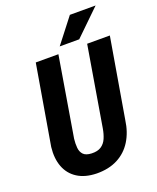

<svg xmlns="http://www.w3.org/2000/svg" viewBox="-164 -998 905 1106"><g transform="rotate(-20 288.5 -445.0)"><path d="M438 -710.9H577.1L494.1 -223.1Q484.4 -151.4 451.4 -98.4Q418.5 -45.4 363.8 -17.1Q309.1 11.2 234.9 10.3Q164.6 8.8 118.2 -20.8Q71.8 -50.3 52 -102.3Q32.2 -154.3 40 -222.7L123 -710.9H261.7L180.2 -222.2Q176.8 -192.9 179.2 -167.2Q181.6 -141.6 196.8 -125.7Q211.9 -109.9 246.6 -108.4Q283.2 -106.9 305.4 -121.6Q327.6 -136.2 339.1 -162.8Q350.6 -189.5 356 -222.2ZM284.2 -750.5 401.4 -901.4H559.1L403.8 -750.5Z"/></g></svg>

Font: Roboto Condensed
Style: Bold Italic
Weight: 700
Italic angle: -12°
Designer: Christian Robertson
Foundry: Google
Version: Version 3.0